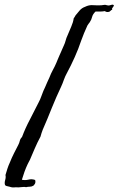

<svg xmlns="http://www.w3.org/2000/svg" viewBox="-56 -771 515 835"><path d="M432.6 -728.5Q428.7 -728.5 425.8 -725.1Q423.8 -722.7 418.9 -719.7Q406.2 -716.8 400.4 -722.7Q388.2 -720.7 378.4 -720.7H359.4Q347.7 -709.5 344.7 -697.8Q341.8 -685.1 334 -673.8L329.1 -667.5Q327.1 -665 324.2 -660.2Q308.6 -626.5 296.9 -593.8Q285.2 -558.6 269 -522.5Q252.9 -486.3 234.4 -452.1Q227.5 -439.9 221.7 -423.8Q216.8 -409.2 210 -394.5Q188.5 -349.1 169.4 -301.8Q160.2 -277.8 150.1 -254.2Q140.1 -230.5 129.9 -207Q127 -199.2 124.5 -191.9Q122.1 -184.6 120.1 -176.8Q106.4 -151.4 95.7 -126.5Q85 -101.6 74.2 -76.2Q71.8 -70.8 69.3 -66.9Q66.9 -63 64.5 -57.6Q56.6 -41 50.3 -23.4Q43.9 -5.9 39.1 10.7Q53.2 13.7 67.4 10.3Q82 6.3 96.7 11.7Q98.6 16.6 97.7 22.9Q96.7 29.3 89.8 36.1Q82 41 73.7 41Q64.9 41 57.6 43Q50.3 41 40.5 42.5Q31.2 43.9 23.4 43.9Q10.7 43 6.8 43.9Q3.4 44.4 -2 43.9Q-3.9 43.9 -7.8 43Q-9.3 42.5 -11 42Q-12.7 41.5 -14.6 41Q-21 39.1 -26.9 38.1Q-31.7 37.6 -34.2 33.2Q-37.1 24.9 -33.7 12.7Q-29.8 0 -32.2 -9.8Q-28.3 -23.4 -23.9 -37.1Q-19.5 -50.8 -12.7 -65.4Q-4.9 -85 4.9 -104.5Q14.6 -124 23.4 -140.6Q25.9 -145.5 27.6 -150.1Q29.3 -154.8 30.3 -159.2Q32.7 -168.5 40 -175.8Q53.7 -212.9 74.2 -251.5Q94.7 -290.5 112.3 -326.2Q119.1 -338.9 123.5 -351.6Q126 -357.9 128.2 -364Q130.4 -370.1 132.8 -376Q134.3 -378.4 136.2 -383.3Q138.2 -388.2 139.6 -390.6Q144.5 -402.3 148.9 -412.1Q153.3 -421.9 159.2 -434.6Q162.1 -442.4 165.5 -450Q168.9 -457.5 172.9 -464.8Q182.6 -482.4 189 -497.6Q192.4 -505.9 195.8 -514.2Q199.2 -522.5 203.1 -531.2Q205.6 -536.6 208 -542Q210.4 -547.4 212.4 -552.2Q214.8 -557.6 217 -562.7Q219.2 -567.9 221.7 -573.2Q226.6 -583.5 229.5 -594.7Q232.4 -606 237.3 -616.2Q245.6 -636.7 253.9 -655.3Q262.2 -674.3 264.6 -691.4Q266.6 -693.4 269 -697.8Q271.5 -702.1 272.5 -704.1Q281.2 -714.8 290.5 -725.6Q299.8 -736.3 313.5 -741.2Q331.1 -750 348.1 -748.5Q356.4 -748 365.5 -747.8Q374.5 -747.6 383.8 -748Q386.7 -748 391.6 -749Q396.5 -750 399.4 -750Q404.3 -750 407.7 -748.5Q411.6 -747.1 415 -747.1Q420.4 -747.1 426.8 -749.5Q433.1 -752 436.5 -750Q440.9 -748 438.2 -744.1Q435.5 -740.2 432.6 -736.1Q429.7 -731.9 432.6 -728.5Z"/></svg>

Font: Taprom
Style: Regular
Weight: 400
Designer: Danh Hong
Version: Version 8.002; ttfautohint (v1.8.3)